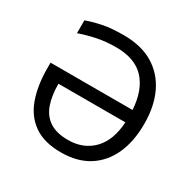

<svg xmlns="http://www.w3.org/2000/svg" viewBox="-162 -888 1062 1061"><g transform="rotate(30 369.5 -357.5)"><path d="M332 -646Q265 -646 208.5 -634Q152 -622 104 -605V-687Q148 -703 201.5 -714Q255 -725 334 -725Q447 -725 523 -679Q599 -633 638 -550.5Q677 -468 677 -356Q677 -245 640 -163Q603 -81 531.5 -35.5Q460 10 355 10Q249 10 183.5 -35.5Q118 -81 88.5 -163.5Q59 -246 59 -357V-391H582Q575 -512 514 -579Q453 -646 332 -646ZM355 -69Q453 -69 514 -131.5Q575 -194 582 -312H155Q155 -237 174 -182.5Q193 -128 237 -98.5Q281 -69 355 -69Z"/></g></svg>

Font: Noto Sans Living
Style: Regular
Weight: 400
Designer: Monotype Design Team
Foundry: Monotype Imaging Inc.
Version: Version 2.013; ttfautohint (v1.8.4.7-5d5b)